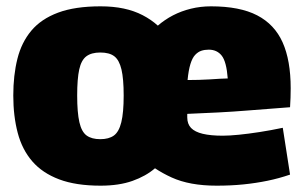

<svg xmlns="http://www.w3.org/2000/svg" viewBox="-20 -577 965 607"><path d="M22 -275Q22 -339 35 -391Q48 -443 79 -480Q110 -517 163.5 -537Q217 -557 298 -557Q338 -557 371 -550Q404 -543 431 -529Q458 -515 479 -496Q501 -515 527 -528.5Q553 -542 583.5 -549.5Q614 -557 647 -557Q738 -557 793 -528.5Q848 -500 873.5 -443Q899 -386 899 -298Q899 -286 898.5 -268.5Q898 -251 897 -238Q873 -236 838.5 -233.5Q804 -231 761 -227.5Q718 -224 670 -221.5Q622 -219 572 -217Q572 -215 572 -212Q572 -209 572 -206Q572 -185 584 -172.5Q596 -160 621 -154Q646 -148 684 -148Q705 -148 735 -151Q765 -154 800.5 -159.5Q836 -165 874 -173L897 -25Q862 -13 825.5 -5.5Q789 2 749.5 6Q710 10 665 10Q622 10 586.5 3.5Q551 -3 522.5 -16Q494 -29 470 -45Q441 -20 398.5 -5Q356 10 298 10Q220 10 167 -10Q114 -30 82 -67Q50 -104 36 -157Q22 -210 22 -275ZM224 -275Q224 -221 231 -190.5Q238 -160 254 -148.5Q270 -137 297 -137Q324 -137 340 -148.5Q356 -160 363.5 -190.5Q371 -221 371 -275Q371 -328 364 -357.5Q357 -387 341.5 -399Q326 -411 297 -411Q269 -411 253 -399Q237 -387 230.5 -357.5Q224 -328 224 -275ZM573 -324Q591 -324 608.5 -324.5Q626 -325 643 -326Q660 -327 674.5 -328Q689 -329 700 -329Q696 -382 681 -401Q666 -420 640 -420Q627 -420 616.5 -416.5Q606 -413 597 -403.5Q588 -394 582 -374.5Q576 -355 573 -324Z"/></svg>

Font: Georama ExtraCondensed Thin ExtraBold
Style: Regular
Weight: 800
Version: Version 1.001